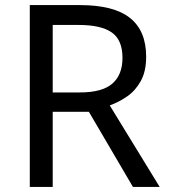

<svg xmlns="http://www.w3.org/2000/svg" viewBox="-20 -734 662 754"><path d="M294 -714Q427 -714 490.5 -663.5Q554 -613 554 -511Q554 -454 533 -416Q512 -378 479.5 -355.5Q447 -333 411 -320L607 0H502L329 -295H187V0H97V-714ZM289 -636H187V-371H294Q381 -371 421 -405.5Q461 -440 461 -507Q461 -577 419 -606.5Q377 -636 289 -636Z"/></svg>

Font: Noto IKEA Latin
Style: Regular
Weight: 400
Designer: Monotype Design Team
Foundry: Monotype Imaging Inc.
Version: Version 1.0